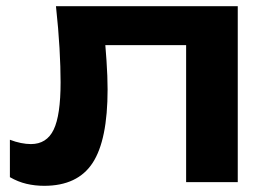

<svg xmlns="http://www.w3.org/2000/svg" viewBox="-20 -589 852 621"><path d="M161 -569H749V0H582V-519L659 -443H244L316 -505Q321 -444 324.5 -392.5Q328 -341 328 -300Q328 -136 279.5 -62Q231 12 123 12Q93 12 65.5 5.5Q38 -1 12 -16V-137Q30 -130 47.5 -126.5Q65 -123 80 -123Q131 -123 153.5 -169.5Q176 -216 176 -323Q176 -371 172.5 -433Q169 -495 161 -569Z"/></svg>

Font: Unbounded Medium
Style: Regular
Weight: 500
Designer: Luke Prowse, Jean-Baptiste Morizot, Fátima Lázaro, Florian Runge
Foundry: NaN
Version: Version 1.700